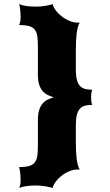

<svg xmlns="http://www.w3.org/2000/svg" viewBox="-20 -826 539 942"><path d="M371.6 5.9Q366.2 -1.5 362.3 -15.1Q358.4 -28.8 356.2 -46.4Q354 -64 353 -83.7Q352.1 -103.5 352.1 -123.5V-213.9Q352.1 -244.6 357.4 -263.9Q362.8 -283.2 373.1 -293.7Q383.3 -304.2 398.4 -307.9Q413.6 -311.5 432.6 -311.5Q429.2 -318.4 428 -328.1Q426.8 -337.9 426.8 -348.6Q426.8 -359.4 428 -369.1Q429.2 -378.9 432.6 -385.7Q413.6 -385.7 398.4 -389.4Q383.3 -393.1 373.1 -403.6Q362.8 -414.1 357.4 -433.3Q352.1 -452.6 352.1 -483.4V-585.9Q352.1 -605.5 353 -625.5Q354 -645.5 356.2 -662.8Q358.4 -680.2 362.3 -694.1Q366.2 -708 371.6 -715.3Q369.1 -714.8 367 -714.8Q364.8 -714.8 362.3 -714.8Q340.8 -714.8 319.8 -723.9Q298.8 -732.9 281.5 -746.6Q264.2 -760.3 252.7 -776.1Q241.2 -792 238.3 -805.7Q231 -803.2 221.5 -801Q211.9 -798.8 200.9 -797.1Q190 -795.4 178.2 -794.4Q166.5 -793.5 155.3 -793.5Q129.9 -793.5 108.7 -796.6Q87.4 -799.8 73.8 -805.7Q77.2 -795.9 79.1 -778.1Q81.1 -760.3 81.1 -739.7Q81.1 -728.5 78.9 -718.8Q76.7 -709 73.8 -703.1Q106 -703.1 124.3 -697.5Q142.6 -691.9 151.9 -678.7Q161.2 -665.5 163.6 -644Q166 -622.6 166 -590.3V-459Q166 -428.7 172.6 -409.4Q179.2 -390.1 190 -378.2Q200.7 -366.2 214.9 -359.6Q229 -353 244.2 -348.6Q229 -344.2 214.9 -337.6Q200.7 -331.1 190 -319.1Q179.2 -307.1 172.6 -287.6Q166 -268.1 166 -238.3V-119.1Q166 -86.9 163.6 -65.4Q161.2 -43.9 151.9 -30.8Q142.6 -17.6 124.3 -12Q106 -6.3 73.8 -6.3Q76.7 3.9 78.9 21.5Q81.1 39.1 81.1 59.6Q81.1 71.3 79.1 81.1Q77.2 90.8 73.8 96.2Q87.4 90.3 108.7 87.2Q129.9 84 155.3 84Q166.5 84 178.2 85Q190 85.9 200.9 87.6Q211.9 89.4 221.5 91.6Q231 93.8 238.3 96.2Q241.2 82 252.7 66.2Q264.2 50.3 281.5 36.6Q298.8 22.9 320.1 14.2Q341.3 5.4 363.3 5.4Q365.7 5.4 367.7 5.6Q369.6 5.9 371.6 5.9Z"/></svg>

Font: Arbutus
Style: Regular
Weight: 400
Designer: Karolina Lach
Foundry: Sorkin Type Co.
Version: Version 1.003